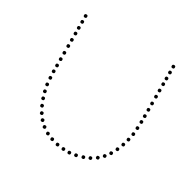

<svg xmlns="http://www.w3.org/2000/svg" viewBox="-155 -878 1068 1052"><g transform="rotate(30 379.5 -352.5)"><path d="M117 -220Q107 -220 107 -230Q107 -240 117 -240Q127 -240 127 -230Q127 -220 117 -220ZM128 -182Q118 -182 118 -192Q118 -202 128 -202Q138 -202 138 -192Q138 -182 128 -182ZM143 -144Q133 -144 133 -154Q133 -164 143 -164Q153 -164 153 -154Q153 -144 143 -144ZM162 -108Q152 -108 152 -118Q152 -128 162 -128Q172 -128 172 -118Q172 -108 162 -108ZM104 -538Q94 -538 94 -548Q94 -558 104 -558Q114 -558 114 -548Q114 -538 104 -538ZM104 -499Q94 -499 94 -509Q94 -519 104 -519Q114 -519 114 -509Q114 -499 104 -499ZM104 -456Q94 -456 94 -466Q94 -476 104 -476Q114 -476 114 -466Q114 -456 104 -456ZM104 -376Q94 -376 94 -386Q94 -396 104 -396Q114 -396 114 -386Q114 -376 104 -376ZM104 -339Q94 -339 94 -349Q94 -359 104 -359Q114 -359 114 -349Q114 -339 104 -339ZM106 -299Q96 -299 96 -309Q96 -319 106 -319Q116 -319 116 -309Q116 -299 106 -299ZM109 -259Q99 -259 99 -269Q99 -279 109 -279Q119 -279 119 -269Q119 -259 109 -259ZM104 -689Q94 -689 94 -699Q94 -709 104 -709Q114 -709 114 -699Q114 -689 104 -689ZM104 -652Q94 -652 94 -662Q94 -672 104 -672Q114 -672 114 -662Q114 -652 104 -652ZM104 -614Q94 -614 94 -624Q94 -634 104 -634Q114 -634 114 -624Q114 -614 104 -614ZM104 -578Q94 -578 94 -588Q94 -598 104 -598Q114 -598 114 -588Q114 -578 104 -578ZM104 -416Q94 -416 94 -426Q94 -436 104 -436Q114 -436 114 -426Q114 -416 104 -416ZM185 -77Q175 -77 175 -87Q175 -97 185 -97Q195 -97 195 -87Q195 -77 185 -77ZM213 -50Q203 -50 203 -60Q203 -70 213 -70Q223 -70 223 -60Q223 -50 213 -50ZM247 -28Q237 -28 237 -38Q237 -48 247 -48Q257 -48 257 -38Q257 -28 247 -28ZM283 -13Q273 -13 273 -23Q273 -33 283 -33Q293 -33 293 -23Q293 -13 283 -13ZM323 -2Q313 -2 313 -12Q313 -22 323 -22Q333 -22 333 -12Q333 -2 323 -2ZM363 3Q353 3 353 -7Q353 -17 363 -17Q373 -17 373 -7Q373 3 363 3ZM646 -220Q636 -220 636 -230Q636 -240 646 -240Q656 -240 656 -230Q656 -220 646 -220ZM635 -182Q625 -182 625 -192Q625 -202 635 -202Q645 -202 645 -192Q645 -182 635 -182ZM620 -144Q610 -144 610 -154Q610 -164 620 -164Q630 -164 630 -154Q630 -144 620 -144ZM601 -108Q591 -108 591 -118Q591 -128 601 -128Q611 -128 611 -118Q611 -108 601 -108ZM659 -538Q649 -538 649 -548Q649 -558 659 -558Q669 -558 669 -548Q669 -538 659 -538ZM659 -499Q649 -499 649 -509Q649 -519 659 -519Q669 -519 669 -509Q669 -499 659 -499ZM659 -456Q649 -456 649 -466Q649 -476 659 -476Q669 -476 669 -466Q669 -456 659 -456ZM659 -376Q649 -376 649 -386Q649 -396 659 -396Q669 -396 669 -386Q669 -376 659 -376ZM659 -339Q649 -339 649 -349Q649 -359 659 -359Q669 -359 669 -349Q669 -339 659 -339ZM657 -299Q647 -299 647 -309Q647 -319 657 -319Q667 -319 667 -309Q667 -299 657 -299ZM654 -259Q644 -259 644 -269Q644 -279 654 -279Q664 -279 664 -269Q664 -259 654 -259ZM659 -689Q649 -689 649 -699Q649 -709 659 -709Q669 -709 669 -699Q669 -689 659 -689ZM659 -652Q649 -652 649 -662Q649 -672 659 -672Q669 -672 669 -662Q669 -652 659 -652ZM659 -614Q649 -614 649 -624Q649 -634 659 -634Q669 -634 669 -624Q669 -614 659 -614ZM659 -578Q649 -578 649 -588Q649 -598 659 -598Q669 -598 669 -588Q669 -578 659 -578ZM659 -416Q649 -416 649 -426Q649 -436 659 -436Q669 -436 669 -426Q669 -416 659 -416ZM578 -77Q568 -77 568 -87Q568 -97 578 -97Q588 -97 588 -87Q588 -77 578 -77ZM550 -50Q540 -50 540 -60Q540 -70 550 -70Q560 -70 560 -60Q560 -50 550 -50ZM516 -28Q506 -28 506 -38Q506 -48 516 -48Q526 -48 526 -38Q526 -28 516 -28ZM480 -13Q470 -13 470 -23Q470 -33 480 -33Q490 -33 490 -23Q490 -13 480 -13ZM440 -2Q430 -2 430 -12Q430 -22 440 -22Q450 -22 450 -12Q450 -2 440 -2ZM401 4Q391 4 391 -6Q391 -16 401 -16Q411 -16 411 -6Q411 4 401 4Z"/></g></svg>

Font: Raleway Dots
Style: Regular
Weight: 400
Designer: Matt McInerney, Pablo Impallari, Rodrigo Fuenzalida, Brenda Gallo
Foundry: Matt McInerney, Pablo Impallari, Rodrigo Fuenzalida, Brenda Gallo
Version: Version 1.000